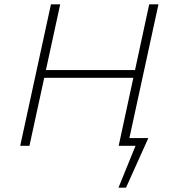

<svg xmlns="http://www.w3.org/2000/svg" viewBox="-20 -678 797 893"><path d="M565 0V-36H670L652 0ZM531 195 625 -36H670L566 195ZM532 0 674 -658H717L574 0ZM74 0 217 -658H260L117 0ZM158 -316 166 -352H636L629 -316Z"/></svg>

Font: Ysabeau ExtraLight
Style: Italic
Weight: 250
Italic angle: -12°
Version: Version 2.000;gftools[0.9.27.dev2+g8671c4b]